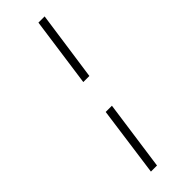

<svg xmlns="http://www.w3.org/2000/svg" viewBox="-297 -820 938 938"><g transform="rotate(-45 171.5 -351.5)"><path d="M269 -803.2 217.8 -442.9H175.8L226.1 -803.2ZM192.9 -262.2 142.1 100.1H100.1L149.9 -262.2Z"/></g></svg>

Font: Fira Sans Compressed ExtraLight
Style: Italic
Weight: 250
Width: 3
Italic angle: -8°
Designer: Carrois Corporate & Edenspiekermann AG
Foundry: Carrois Corporate GbR & Edenspiekermann AG
Version: Version 4.203;PS 004.203;hotconv 1.0.88;makeotf.lib2.5.64775